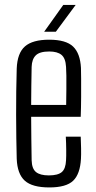

<svg xmlns="http://www.w3.org/2000/svg" viewBox="-20 -772 399 798"><path d="M185 7Q114 7 83 -21Q52 -49 49.5 -112Q48.5 -151 47.8 -197.8Q47 -244.5 47 -294.2Q47 -344 47.5 -393.2Q48 -442.5 49.5 -487Q52 -551.5 83.8 -579.2Q115.5 -607 184.5 -607Q254 -607 283.8 -578.5Q313.5 -550 316.5 -489.5Q317 -478 317.2 -444.8Q317.5 -411.5 317.2 -368.8Q317 -326 315.5 -286.5H109.5Q109.5 -242 110.2 -196.8Q111 -151.5 111.5 -106Q112.5 -70.5 129.8 -56.8Q147 -43 183 -43Q220.5 -43 236.8 -56.8Q253 -70.5 254.5 -106Q255.5 -121 255.2 -148.8Q255 -176.5 253.5 -204H315.5Q316.5 -184.5 317 -156.2Q317.5 -128 316.5 -112Q313 -48.5 284 -20.8Q255 7 185 7ZM109.5 -336H255Q255.5 -367.5 255.8 -399.8Q256 -432 255.8 -457.8Q255.5 -483.5 254.5 -494Q252.5 -530 235.5 -544Q218.5 -558 184.5 -558Q145 -558 128.8 -542Q112.5 -526 111.5 -494Q111 -456 110.2 -416.2Q109.5 -376.5 109.5 -336ZM163.5 -640 243 -751.5H294.5L212 -640Z"/></svg>

Font: Big Shoulders Text Thin Light
Style: Regular
Weight: 300
Version: Version 2.002